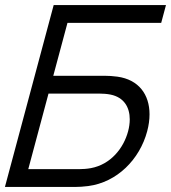

<svg xmlns="http://www.w3.org/2000/svg" viewBox="-46 -740 677 760"><path d="M-26.5 0H251.5C265.5 0 284.3 -1 303 -3.5C418 -18.5 506.9 -109.5 536.5 -220C542.8 -243.6 545.9 -266.2 545.9 -287.5C545.9 -365.9 503.2 -424.7 419 -436.5C401.7 -439 382.9 -440 369.4 -440H164.9L221.1 -649.5H592.1L611 -720H166.5ZM65.9 -70.5 146 -369.5H348.5C360.5 -369.5 377.8 -368.5 392 -365.5C445.1 -354.5 467.6 -315.1 467.6 -267.5C467.6 -252.3 465.3 -236.2 461 -220C443 -153 391.9 -89 314 -74.5C298.2 -71.5 280.4 -70.5 268.4 -70.5Z"/></svg>

Font: Manrope
Style: RegularItalic
Weight: 400
Italic angle: -15°
Designer: Mikhail Sharanda
Foundry: Mikhail Sharanda
Version: Version 4.502;hotconv 1.0.109;makeotfexe 2.5.65596